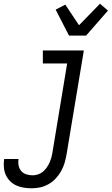

<svg xmlns="http://www.w3.org/2000/svg" viewBox="-70 -792 602 1035"><path d="M101 223Q79 223 57.5 219.5Q36 216 17.5 207.5Q-1 199 -15.5 184.5Q-30 170 -38.5 151.5Q-47 133 -49 111Q-51 89 -48 68L-47 65H30V66Q27 84 30.5 101Q34 118 45 130.5Q56 143 72.5 148Q89 153 106 153Q121 153 135.5 148Q150 143 161.5 133.5Q173 124 182 111Q191 98 197 84.5Q203 71 207 56.5Q211 42 213 28L292 -450H161V-520H382L289 39Q285 62 278.5 85Q272 108 260 129.5Q248 151 231 169.5Q214 188 192 200.5Q170 213 147 218Q124 223 101 223ZM302 -600 230 -740 282 -767 356 -656 469 -772 512 -735 394 -600Z"/></svg>

Font: Iosevka Term Curly
Style: Italic
Weight: 400
Italic angle: -9°
Designer: Belleve Invis
Foundry: Belleve Invis
Version: Version 32.3.0